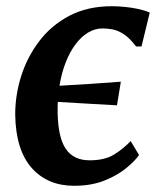

<svg xmlns="http://www.w3.org/2000/svg" viewBox="-20 -588 514 618"><path d="M218.5 10Q133 10 82 -47.5Q31 -105 29 -217.5Q28.5 -278.5 47.2 -340Q66 -401.5 104.8 -453.5Q143.5 -505.5 202.5 -536.8Q261.5 -568 340 -568Q359.5 -568 382 -565.8Q404.5 -563.5 425.5 -559Q446.5 -554.5 462 -547.5L435.5 -438.5H418Q396.5 -466.5 377.5 -478.5Q358.5 -490.5 341.5 -493.5Q324.5 -496.5 310 -496.5Q285.5 -496.5 263.2 -483Q241 -469.5 222.8 -445Q204.5 -420.5 191.2 -386.5Q178 -352.5 171.5 -312Q222 -315 270.2 -318Q318.5 -321 369 -325L356.5 -249Q314 -251.5 268 -254Q222 -256.5 166 -260Q165.5 -251.5 165.5 -242.8Q165.5 -234 165.5 -225.5Q167 -145 192 -108.5Q217 -72 268.5 -72Q316.5 -72 346.5 -90.2Q376.5 -108.5 400.5 -134L427.5 -89Q414.5 -70 386.2 -46.8Q358 -23.5 316 -6.8Q274 10 218.5 10Z"/></svg>

Font: Merriweather
Style: Bold Italic
Weight: 700
Italic angle: -7.8°
Version: Version 2.101